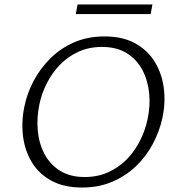

<svg xmlns="http://www.w3.org/2000/svg" viewBox="-20 -830 783 859"><path d="M347 9Q266 9 210 -21.5Q154 -52 122.5 -104Q91 -156 83 -220.5Q75 -285 89 -353Q101 -413 131 -469Q161 -525 206 -569.5Q251 -614 311.5 -640.5Q372 -667 448 -667Q530 -667 586 -635.5Q642 -604 673.5 -551.5Q705 -499 713 -434.5Q721 -370 707 -304Q694 -243 664 -186.5Q634 -130 588.5 -86.5Q543 -43 482.5 -17Q422 9 347 9ZM359 -38Q417 -38 464.5 -59.5Q512 -81 547.5 -117.5Q583 -154 606.5 -200.5Q630 -247 640 -296Q653 -354 647.5 -411.5Q642 -469 617.5 -516Q593 -563 548 -591.5Q503 -620 436 -620Q378 -620 331 -598.5Q284 -577 248.5 -540.5Q213 -504 189.5 -457.5Q166 -411 156 -362Q144 -304 149 -246.5Q154 -189 178.5 -142Q203 -95 248 -66.5Q293 -38 359 -38ZM319 -767 327 -810H662L654 -767Z"/></svg>

Font: Ysabeau Infant Light
Style: Italic
Weight: 300
Italic angle: -12°
Designer: Christian Thalmann (Catharsis Fonts)
Version: Version 2.001;gftools[0.9.30]; featfreeze: ss01,ss02,lnum